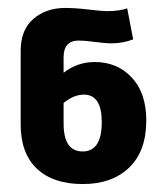

<svg xmlns="http://www.w3.org/2000/svg" viewBox="-20 -723 415 483"><path d="M218 -567Q275 -567 311.5 -528Q348 -489 348 -420Q348 -343 305 -301.5Q262 -260 188 -260Q114 -260 73 -298.5Q32 -337 32 -410V-595Q32 -648 64 -675.5Q96 -703 144 -703Q169 -703 203 -699Q237 -695 248 -695Q281 -695 300 -702L315 -624Q289 -614 261 -614Q245 -614 219 -617.5Q193 -621 178 -621Q140 -621 140 -579V-540Q175 -567 218 -567ZM236 -416Q236 -485 191 -485Q166 -485 140 -464V-412Q140 -342 188 -342Q236 -342 236 -416Z"/></svg>

Font: FiraGO
Style: Bold
Weight: 700
Designer: bBox Type
Foundry: bBox Type GmbH
Version: Version 1.001;PS 001.001;hotconv 1.0.88;makeotf.lib2.5.64775